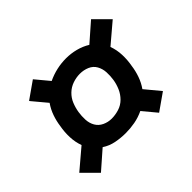

<svg xmlns="http://www.w3.org/2000/svg" viewBox="-107 -697 714 714"><g transform="rotate(-45 250.0 -340.0)"><path d="M61 -125 4 -182 83 -249Q74 -274 73 -301Q72 -328 77 -355Q80 -378 88 -401Q96 -424 110 -444L64 -499L61 -503L128 -550L173 -496Q196 -507 220.5 -512.5Q245 -518 270 -518Q296 -518 321 -511.5Q346 -505 367 -492L439 -555L496 -498L417 -431Q426 -406 427 -379Q428 -352 423 -325Q420 -302 412 -279Q404 -256 390 -236L439 -177L372 -130L327 -184Q304 -173 279.5 -168.5Q255 -164 231 -164Q205 -164 179.5 -169Q154 -174 133 -188ZM232 -239Q251 -239 270.5 -245Q290 -251 304.5 -265.5Q319 -280 327 -298.5Q335 -317 338 -336Q341 -355 340 -374.5Q339 -394 330 -410Q321 -426 303.5 -433.5Q286 -441 266 -441Q247 -441 228 -434.5Q209 -428 194.5 -414Q180 -400 172.5 -381.5Q165 -363 162 -344Q159 -325 160 -305.5Q161 -286 170 -270.5Q179 -255 196 -247Q213 -239 232 -239Z"/></g></svg>

Font: Iosevka Curly Slab Oblique
Style: Bold
Weight: 700
Italic angle: -9°
Monospace: yes
Designer: Belleve Invis
Foundry: Belleve Invis
Version: Version 11.1.0; ttfautohint (v1.8.3)